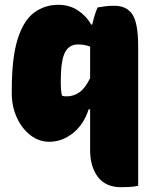

<svg xmlns="http://www.w3.org/2000/svg" viewBox="-20 -579 640 799"><path d="M386 -548Q402 -551 419 -553Q436 -555 456 -555Q507 -555 531 -519Q555 -483 555 -385V194Q538 198 520.5 199Q503 200 484 200Q420 200 387.5 157.5Q355 115 355 45V-124H349Q328 -60 283 -24.5Q238 11 185 11Q142 11 106.5 -16.5Q71 -44 50 -90Q29 -136 29 -191V-204Q29 -339 53.5 -416.5Q78 -494 122 -526.5Q166 -559 223 -559Q269 -559 304.5 -535.5Q340 -512 359 -477H364Q373 -518 386 -548ZM238 -181Q243 -179 248 -178.5Q253 -178 258 -178Q286 -178 310.5 -195Q335 -212 355 -254V-385Q332 -394 305 -394Q266 -394 249.5 -359Q233 -324 233 -244V-236Q233 -199 238 -181Z"/></svg>

Font: Recursive Sn Csl St Blk
Style: Regular
Weight: 900
Version: Version 1.079;hotconv 1.0.112;makeotfexe 2.5.65598; ttfautoh